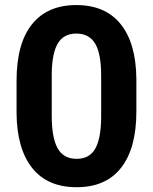

<svg xmlns="http://www.w3.org/2000/svg" viewBox="-20 -741 614 770"><path d="M526.9 -293.9Q526.9 -146.5 465.8 -68.4Q404.8 9.8 287.1 9.8Q170.9 9.8 109.4 -66.9Q47.9 -143.6 46.4 -286.6V-417.5Q46.4 -566.4 108.2 -643.6Q169.9 -720.7 286.1 -720.7Q402.3 -720.7 463.9 -644.3Q525.4 -567.9 526.9 -424.8ZM385.7 -437.5Q385.7 -525.9 361.6 -566.2Q337.4 -606.4 286.1 -606.4Q236.3 -606.4 212.6 -568.1Q189 -529.8 187.5 -448.2V-275.4Q187.5 -188.5 211.2 -146.2Q234.9 -104 287.1 -104Q338.9 -104 361.8 -144.5Q384.8 -185.1 385.7 -268.6Z"/></svg>

Font: SteelSelectRoboto
Style: Roboto-Bold
Weight: 700
Designer: Google
Version: Version 2.137; 2017